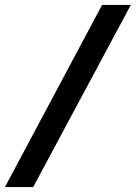

<svg xmlns="http://www.w3.org/2000/svg" viewBox="-65 -667 548 775"><path d="M347 -647H463L69 88H-45Z"/></svg>

Font: GFS Neohellenic Rg
Style: Bold Italic
Weight: 700
Italic angle: -12°
Designer: Designed by Takis Katsoulidis and George D. Matthiopoulos.
Foundry: Designed by Takis Katsoulidis and George D. Matthiopoulos.
Version: Version 1.0